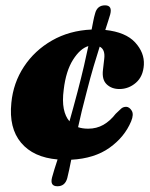

<svg xmlns="http://www.w3.org/2000/svg" viewBox="-20 -582 549 702"><path d="M297 -246.5Q287 -209 279.2 -176.8Q271.5 -144.5 265.5 -117Q281.5 -111.5 302.5 -111.5Q333 -111.5 357.8 -125.5Q382.5 -139.5 403 -166Q414 -176 421.8 -183.8Q429.5 -191.5 441.5 -191.5Q453 -191 461.5 -177.5Q470 -164 459.5 -138.5Q435.5 -81 380.5 -41.8Q325.5 -2.5 240.5 2Q236.5 22 233 38.5Q229.5 55 226 69Q218 99 190 99Q161.5 99 170.5 66Q174 52.5 179 36.8Q184 21 190.5 1Q102 -6.5 57 -60.2Q12 -114 21.5 -206Q28.5 -279 67.5 -338.2Q106.5 -397.5 170.2 -434Q234 -470.5 315 -474Q318.5 -491.5 321.2 -505.8Q324 -520 327.5 -532Q335 -562.5 364 -562.5Q391.5 -562.5 383 -529.5Q379.5 -517.5 375 -503.5Q370.5 -489.5 365 -472.5Q439.5 -464.5 474 -427Q508.5 -389.5 506 -345Q503.5 -302.5 477 -279.5Q450.5 -256.5 416.5 -256.5Q388 -256.5 370 -273.8Q352 -291 356.5 -327L361 -366Q365.5 -401 344.5 -411.5Q334.5 -380.5 322.5 -340Q310.5 -299.5 297 -246.5ZM213 -254.5Q207.5 -213 213.2 -184.2Q219 -155.5 234 -138.5Q240.5 -162 248 -188.8Q255.5 -215.5 263.5 -246.5Q277.5 -300 287 -341Q296.5 -382 303 -413.5Q273 -404.5 247 -363.5Q221 -322.5 213 -254.5Z"/></svg>

Font: Fraunces 72pt S050 Black
Style: Italic
Weight: 900
Italic angle: -16°
Version: Version 1.000; ttfautohint (v1.8.3)